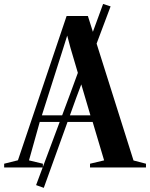

<svg xmlns="http://www.w3.org/2000/svg" viewBox="-60 -826 740 947"><path d="M118 87 284 -357.5 448.5 -806.5 485.5 -794.5 316.5 -345 156 100.5ZM28.5 -35.5 268.5 -747H373.5L598.5 -34.5L660 -18.5V0H384V-18.5L453.5 -35L397 -224.5H136L83 -35L151.5 -18.5V0H-39.5V-18.5ZM386 -257 288 -588.5 271.5 -650.5 252 -588.5 146.5 -257Z"/></svg>

Font: Merriweather 144pt SemiBold
Style: Regular
Weight: 600
Version: Version 2.100